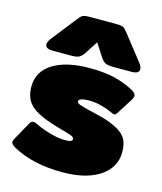

<svg xmlns="http://www.w3.org/2000/svg" viewBox="-111 -811 768 909"><g transform="rotate(15 272.5 -357.0)"><path d="M51 -551Q51 -564 66 -583L158 -700Q172 -719 181.5 -724Q191 -729 219 -729H343Q371 -729 380.5 -724Q390 -719 404 -700L496 -583Q511 -564 511 -551Q511 -540 501.5 -534.5Q492 -529 475 -529H386Q358 -529 346 -535Q334 -541 323 -557L281 -622L239 -557Q228 -541 216 -535Q204 -529 176 -529H87Q70 -529 60.5 -534.5Q51 -540 51 -551ZM37 -39Q15 -51 15 -63Q15 -70 21 -80L70 -168Q77 -180 87 -180Q95 -180 107 -174Q134 -160 177 -147.5Q220 -135 252 -135Q273 -135 281 -138.5Q289 -142 289 -150Q289 -158 274.5 -164Q260 -170 226 -179Q216 -182 206.5 -184.5Q197 -187 188 -190Q105 -215 69.5 -247.5Q34 -280 34 -338Q34 -414 100 -454.5Q166 -495 279 -495Q349 -495 398.5 -483.5Q448 -472 496 -447Q517 -435 517 -422Q517 -414 509 -401L461 -325Q453 -313 446 -313Q443 -313 427 -320Q404 -331 374 -338.5Q344 -346 319 -346Q265 -346 265 -328Q265 -320 282.5 -314Q300 -308 342 -298Q397 -285 418 -278Q463 -262 487 -245Q511 -228 520.5 -205.5Q530 -183 530 -147Q530 -103 502.5 -66Q475 -29 418.5 -7Q362 15 279 15Q135 15 37 -39Z"/></g></svg>

Font: Mitr
Style: Bold
Weight: 700
Designer: Thanarat Vachiruckul
Foundry: Cadson Demak
Version: Version 1.003